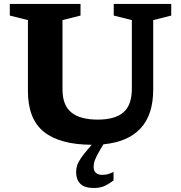

<svg xmlns="http://www.w3.org/2000/svg" viewBox="-20 -727 924 980"><path d="M490.5 38.5Q471 72 464.5 89.8Q458 107.5 458 125.5Q458 145 469.5 155.2Q481 165.5 500.5 165.5Q515.5 165.5 527.8 162.8Q540 160 559.5 150.5V194Q529 216.5 508 224.5Q487 232.5 459.5 232.5Q411 232.5 389.8 210.8Q368.5 189 368.5 152Q368.5 135.5 373.2 119.2Q378 103 392 81.8Q406 60.5 433.5 29L448 12Q284.5 11 203.5 -54.5Q122.5 -120 122.5 -262.5V-624.5L30 -647.5V-707H391V-647.5L299 -624.5V-270Q299 -190 344 -153.2Q389 -116.5 479 -116.5Q567.5 -116.5 610.2 -153.8Q653 -191 653 -274.5V-624.5L560.5 -647.5V-707H854V-647.5L762 -624.5V-270.5Q762 -140.5 697 -71.2Q632 -2 508 9.5Z"/></svg>

Font: Newsreader 6pt SemiBold
Style: Regular
Weight: 600
Designer: Hugues Gentile
Foundry: Production Type
Version: Version 1.003; ttfautohint (v1.8.3)